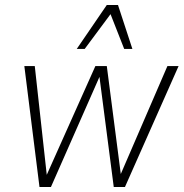

<svg xmlns="http://www.w3.org/2000/svg" viewBox="-20 -753 739 773"><path d="M139 0 78 -487H120L171 -24H157L364 -487H410L470 -24H454L654 -487H699L483 0H438L380 -447H382L185 0ZM289 -556 410 -733H455L513 -556H480L425 -696L321 -556Z"/></svg>

Font: Nunito Sans 10pt Condensed ExtraLight
Style: Italic
Weight: 250
Width: 3
Italic angle: -9°
Designer: Vernon Adams
Foundry: Vernon Adams
Version: Version 3.101;gftools[0.9.27]